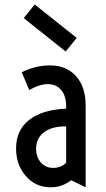

<svg xmlns="http://www.w3.org/2000/svg" viewBox="-20 -816 469 846"><path d="M269.5 -588.9 84.5 -736.3 132.8 -796.4 317.9 -648.9ZM50.8 -162.1Q50.8 -241.2 107.2 -286.6Q163.6 -332 271.5 -337.4V-347.7Q271.5 -393.1 249.8 -419.2Q228 -445.3 190.4 -445.3Q154.3 -445.3 108.9 -419.4L75.7 -497.6Q135.7 -527.8 201.2 -527.8Q272.5 -527.8 314.9 -480.5Q357.4 -433.1 357.4 -351.1V9.3L293.5 -22Q254.4 9.3 203.1 9.3Q137.2 9.3 94 -40Q50.8 -89.4 50.8 -162.1ZM139.2 -160.6Q139.2 -124 159.9 -100.1Q180.7 -76.2 213.4 -76.2Q249 -76.2 271.5 -98.6V-259.3Q209.5 -259.8 174.3 -233.6Q139.2 -207.5 139.2 -160.6Z"/></svg>

Font: Voltaire
Style: Regular
Weight: 400
Designer: Yvonne Schttler
Foundry: Yvonne Schttler
Version: Version 1.003